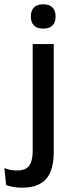

<svg xmlns="http://www.w3.org/2000/svg" viewBox="-76 -694 333 893"><path d="M76 -85V-489H174V-85ZM125 -561Q96 -561 81.8 -575.8Q67.5 -590.5 67.5 -616.5V-618.5Q67.5 -644.5 81.8 -659.2Q96 -674 125 -674Q154 -674 168.2 -659.2Q182.5 -644.5 182.5 -618.5V-616.5Q182.5 -590 168.2 -575.5Q154 -561 125 -561ZM26 179Q4.5 179 -14.8 175.5Q-34 172 -47.5 167L-55.5 87.5Q-42.5 93 -28.2 96Q-14 99 1.5 99Q44.5 99 60.2 76Q76 53 76 10.5V-130.5H174V15.5Q174 66 159.8 102.8Q145.5 139.5 113 159.2Q80.5 179 26 179Z"/></svg>

Font: Anek Telugu Medium Medium
Style: Regular
Weight: 500
Version: Version 1.003